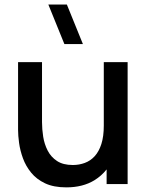

<svg xmlns="http://www.w3.org/2000/svg" viewBox="-20 -815 655 850"><path d="M265 -620 194 -795H276L347 -620ZM273.5 14.5Q217.5 14.5 179.5 -3.5Q141.5 -21.5 117.8 -50.8Q94 -80 81.5 -114.5Q69 -149 64.5 -182Q60 -215 60 -240V-540H166V-274.5Q166 -243 171.2 -209.8Q176.5 -176.5 191.2 -148Q206 -119.5 232.8 -102Q259.5 -84.5 302.5 -84.5Q330.5 -84.5 355.5 -93.8Q380.5 -103 399.2 -123.5Q418 -144 428.8 -177.5Q439.5 -211 439.5 -259V-540H545V0H452V-65Q429.5 -36.5 398 -17Q346.5 14.5 273.5 14.5Z"/></svg>

Font: Cns Manrope SemBd
Style: Regular
Weight: 600
Designer: Mikhail Sharanda
Foundry: Mikhail Sharanda
Version: Version 4.504